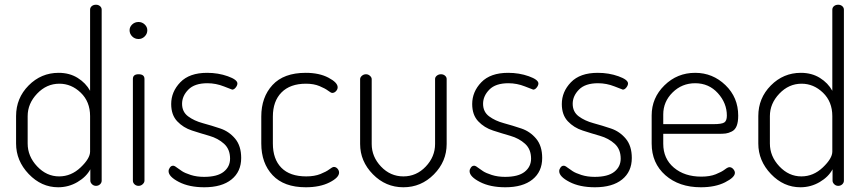

<svg xmlns="http://www.w3.org/2000/svg" viewBox="-20 -786 3655 812"><path d="M48 -179V-295Q48 -371 101 -424.5Q154 -478 228 -478Q274 -478 308.5 -456.5Q343 -435 361 -402V-745Q361 -754 368 -760Q375 -766 386 -766Q396 -766 403 -760Q410 -754 410 -745V-22Q410 -13 403 -6.5Q396 0 386 0Q376 0 369 -7Q362 -14 362 -22V-70Q345 -38 307.5 -16Q270 6 226 6Q155 6 101.5 -50Q48 -106 48 -179ZM97 -179Q97 -125 137 -82.5Q177 -40 230 -40Q281 -40 321 -78Q361 -116 361 -145V-295Q361 -356 321.5 -394Q282 -432 231 -432Q177 -432 137 -390Q97 -348 97 -295Z M528 -658Q528 -672 539 -682.5Q550 -693 566 -693Q581 -693 592 -682.5Q603 -672 603 -658Q603 -643 592 -632Q581 -621 566 -621Q550 -621 539 -632Q528 -643 528 -658ZM542 -22V-452Q542 -472 566 -472Q591 -472 591 -452V-22Q591 -14 583.5 -7Q576 0 566 0Q556 0 549 -6.5Q542 -13 542 -22Z M693 -62Q693 -70 698.5 -77.5Q704 -85 711 -85Q717 -86 727 -78L750 -62Q762 -54 787 -46Q812 -38 843 -38Q899 -38 926 -59.5Q953 -81 953 -115Q953 -155 927.5 -178Q902 -201 865.5 -211.5Q829 -222 792 -234Q755 -246 729.5 -273Q704 -300 704 -346Q704 -398 742.5 -438Q781 -478 856 -478Q903 -478 943.5 -463.5Q984 -449 984 -433Q984 -425 977 -416Q970 -407 962 -407Q961 -407 927 -420.5Q893 -434 857 -434Q803 -434 776.5 -407Q750 -380 750 -347Q750 -313 775.5 -294Q801 -275 838 -265Q875 -255 912 -242.5Q949 -230 974.5 -199.5Q1000 -169 1000 -118Q1000 -60 959 -27Q918 6 844 6Q780 6 736.5 -16.5Q693 -39 693 -62Z M1085 -179V-293Q1085 -375 1132.5 -426.5Q1180 -478 1273 -478Q1330 -478 1369 -457.5Q1408 -437 1408 -417Q1408 -408 1401 -400.5Q1394 -393 1385 -393Q1380 -393 1367.5 -402.5Q1355 -412 1331 -422Q1307 -432 1274 -432Q1207 -432 1170.5 -395Q1134 -358 1134 -293V-179Q1134 -113 1170 -76.5Q1206 -40 1275 -40Q1310 -40 1335 -50Q1360 -60 1373 -70Q1386 -80 1392 -80Q1401 -80 1407.5 -72.5Q1414 -65 1414 -56Q1414 -35 1373.5 -14.5Q1333 6 1273 6Q1181 6 1133 -45Q1085 -96 1085 -179Z M1503 -177V-451Q1503 -459 1510.5 -465.5Q1518 -472 1528 -472Q1537 -472 1544.5 -465.5Q1552 -459 1552 -451V-177Q1552 -123 1591.5 -81.5Q1631 -40 1686 -40Q1741 -40 1780.5 -81.5Q1820 -123 1820 -177V-452Q1820 -460 1827.5 -466Q1835 -472 1845 -472Q1855 -472 1862 -466Q1869 -460 1869 -452V-177Q1869 -103 1815 -48.5Q1761 6 1686 6Q1611 6 1557 -49Q1503 -104 1503 -177Z M1966 -62Q1966 -70 1971.5 -77.5Q1977 -85 1984 -85Q1990 -86 2000 -78L2023 -62Q2035 -54 2060 -46Q2085 -38 2116 -38Q2172 -38 2199 -59.5Q2226 -81 2226 -115Q2226 -155 2200.5 -178Q2175 -201 2138.5 -211.5Q2102 -222 2065 -234Q2028 -246 2002.5 -273Q1977 -300 1977 -346Q1977 -398 2015.5 -438Q2054 -478 2129 -478Q2176 -478 2216.5 -463.5Q2257 -449 2257 -433Q2257 -425 2250 -416Q2243 -407 2235 -407Q2234 -407 2200 -420.5Q2166 -434 2130 -434Q2076 -434 2049.5 -407Q2023 -380 2023 -347Q2023 -313 2048.5 -294Q2074 -275 2111 -265Q2148 -255 2185 -242.5Q2222 -230 2247.5 -199.5Q2273 -169 2273 -118Q2273 -60 2232 -27Q2191 6 2117 6Q2053 6 2009.5 -16.5Q1966 -39 1966 -62Z M2345 -62Q2345 -70 2350.5 -77.5Q2356 -85 2363 -85Q2369 -86 2379 -78L2402 -62Q2414 -54 2439 -46Q2464 -38 2495 -38Q2551 -38 2578 -59.5Q2605 -81 2605 -115Q2605 -155 2579.5 -178Q2554 -201 2517.5 -211.5Q2481 -222 2444 -234Q2407 -246 2381.5 -273Q2356 -300 2356 -346Q2356 -398 2394.5 -438Q2433 -478 2508 -478Q2555 -478 2595.5 -463.5Q2636 -449 2636 -433Q2636 -425 2629 -416Q2622 -407 2614 -407Q2613 -407 2579 -420.5Q2545 -434 2509 -434Q2455 -434 2428.5 -407Q2402 -380 2402 -347Q2402 -313 2427.5 -294Q2453 -275 2490 -265Q2527 -255 2564 -242.5Q2601 -230 2626.5 -199.5Q2652 -169 2652 -118Q2652 -60 2611 -27Q2570 6 2496 6Q2432 6 2388.5 -16.5Q2345 -39 2345 -62Z M2736 -179V-298Q2736 -372 2790 -425Q2844 -478 2920 -478Q2994 -478 3048 -426Q3102 -374 3102 -297Q3102 -270 3095.5 -253.5Q3089 -237 3075 -230Q3061 -223 3049.5 -221.5Q3038 -220 3017 -220H2785V-178Q2785 -115 2830 -77Q2875 -39 2946 -39Q2982 -39 3007 -49Q3032 -59 3045 -69Q3058 -79 3065 -79Q3074 -79 3081 -71Q3088 -63 3088 -55Q3088 -36 3046.5 -15Q3005 6 2944 6Q2852 6 2794 -45Q2736 -96 2736 -179ZM2785 -261H2998Q3032 -261 3043 -268Q3054 -275 3054 -297Q3054 -350 3016 -392Q2978 -434 2920 -434Q2864 -434 2824.5 -395Q2785 -356 2785 -302Z M3187 -179V-295Q3187 -371 3240 -424.5Q3293 -478 3367 -478Q3413 -478 3447.5 -456.5Q3482 -435 3500 -402V-745Q3500 -754 3507 -760Q3514 -766 3525 -766Q3535 -766 3542 -760Q3549 -754 3549 -745V-22Q3549 -13 3542 -6.5Q3535 0 3525 0Q3515 0 3508 -7Q3501 -14 3501 -22V-70Q3484 -38 3446.5 -16Q3409 6 3365 6Q3294 6 3240.5 -50Q3187 -106 3187 -179ZM3236 -179Q3236 -125 3276 -82.5Q3316 -40 3369 -40Q3420 -40 3460 -78Q3500 -116 3500 -145V-295Q3500 -356 3460.5 -394Q3421 -432 3370 -432Q3316 -432 3276 -390Q3236 -348 3236 -295Z"/></svg>

Font: Terminal Dosis
Style: Light
Weight: 300
Designer: EdgarTolentino, PabloImpallari, IginoMarini
Foundry: EdgarTolentino, PabloImpallari, IginoMarini
Version: Version 1.006